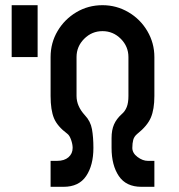

<svg xmlns="http://www.w3.org/2000/svg" viewBox="-20 -720 690 740"><path d="M410 -150Q410 -157 410 -188Q410 -219 419.5 -240.5Q429 -262 449 -280Q462 -291 468.5 -307.5Q475 -324 475 -350V-500Q475 -541 445.5 -570.5Q416 -600 375 -600Q334 -600 304.5 -570.5Q275 -541 275 -500V-350Q275 -311 307 -276Q329 -253 334.5 -222Q340 -191 340 -150Q340 -83 312 -41.5Q284 0 225 0H175V-100H200Q228 -100 244 -114Q260 -128 260 -150Q260 -164 254 -181Q248 -198 240 -204Q201 -233 188 -264.5Q175 -296 175 -350V-500Q175 -555 202 -600.5Q229 -646 274.5 -673Q320 -700 375 -700Q429 -700 475 -673Q521 -646 548 -600Q575 -554 575 -500V-350Q575 -299 561.5 -267Q548 -235 509 -204Q497 -194 493.5 -181Q490 -168 490 -150Q490 -130 510 -115Q530 -100 550 -100H575V0H525Q466 0 438 -41.5Q410 -83 410 -150ZM25 -700H125V-500H25Z"/></svg>

Font: Monoikos Medium
Style: Regular
Weight: 500
Designer: Brian Krent
Version: Version 0.088